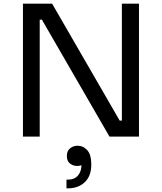

<svg xmlns="http://www.w3.org/2000/svg" viewBox="-20 -750 889 1054"><path d="M198 0H106V-730H266L637 -88H669L649 -70V-730H743V0H581L210 -642H178L198 -660ZM352 284H345V236H354Q389 236 408 213.5Q427 191 427 157V130L451 137Q444 146 432.5 153.5Q421 161 403 161Q381 161 364 147.5Q347 134 347 107Q347 78 365 64Q383 50 405 50Q437 50 459 74.5Q481 99 481 149V155Q481 216 445.5 250Q410 284 352 284Z"/></svg>

Font: Sora Variable
Style: Regular
Weight: 400
Designer: Jonathan Barnbrook, Julián Moncada
Foundry: Barnbrook Fonts
Version: Version 2.000